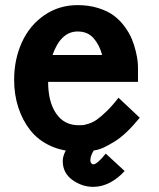

<svg xmlns="http://www.w3.org/2000/svg" viewBox="-20 -581 622 750"><path d="M35.2 -269Q35.2 -348.6 65.2 -415Q95.2 -481.4 152.6 -521.2Q210 -561 283.2 -561Q327.6 -561 364.5 -549.3Q401.4 -537.6 425.3 -519.5Q449.2 -501.5 467.3 -476.6Q485.4 -451.7 494.9 -428.7Q504.4 -405.8 510.3 -381.1Q516.1 -356.4 517.6 -341.6Q519 -326.7 519 -314.9V-261.2H168Q168 -183.6 199.2 -137.7Q230.5 -91.8 287.1 -91.8Q298.3 -91.8 304.4 -92.3Q310.5 -92.8 327.1 -98.1Q343.8 -103.5 358.4 -113.8Q373 -124 396 -146Q418.9 -168 442.9 -199.2L525.9 -121.1Q500 -89.4 474.9 -65.4Q449.7 -41.5 426.8 -27.6Q403.8 -13.7 386 -5.1Q368.2 3.4 347.9 6.6Q327.6 9.8 317.6 10.5Q307.6 11.2 291.5 11.2Q290.5 11.2 290 11.2Q289.6 11.2 288.6 11.2Q287.6 11.2 287.1 11.2Q226.1 11.2 177.2 -11.2Q128.4 -33.7 97.9 -72.8Q67.4 -111.8 51.3 -161.9Q35.2 -211.9 35.2 -269ZM283.2 -458Q217.8 -458 185.1 -366.2H378.9Q368.7 -405.3 345.7 -431.6Q322.8 -458 283.2 -458ZM225.1 47.9Q225.1 30.3 235.6 9.5Q246.1 -11.2 261.2 -28.3Q276.4 -45.4 291.7 -60.1Q307.1 -74.7 317.4 -83L328.1 -90.8L399.9 -47.9Q397 -45.9 392.6 -42.7Q388.2 -39.6 376.7 -29.1Q365.2 -18.6 356.4 -8.1Q347.7 2.4 340.3 17.3Q333 32.2 333 45.9Q333 52.7 336.9 56.9Q340.8 61 344.2 61Q359.4 61 393.1 19L466.8 86.9Q442.4 114.7 410.4 131.8Q378.4 148.9 344.2 148.9Q300.3 148.9 262.7 121.8Q225.1 94.7 225.1 47.9Z"/></svg>

Font: Junction Bold
Style: Bold
Weight: 700
Designer: Caroline Hadilaksono
Foundry: Caroline Hadilaksono
Version: Version 001.001